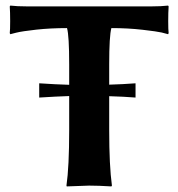

<svg xmlns="http://www.w3.org/2000/svg" viewBox="-20 -668 642 691"><path d="M121.1 -316.9C162.1 -319.5 198.1 -321.3 229 -322.3V-200.2C229 -112 225.7 -45.2 219.2 0L220.2 2.9L300.8 0C323.6 0 350.3 1 380.9 2.9L382.8 0C376.3 -47.5 373 -114.3 373 -200.2V-321.8C408.2 -320.8 439.8 -319.2 467.8 -316.9V-368.2C438.2 -365.9 406.6 -364.3 373 -363.3V-436C373 -505 375.7 -548.7 380.9 -566.9C420.6 -566.9 458.1 -564.9 493.4 -560.8C528.7 -556.7 551.5 -553.5 561.8 -551C572 -548.6 579.8 -546.5 585 -544.9L586.9 -548.8C585.9 -556.3 585.4 -570.7 585.4 -592C585.4 -613.4 585.9 -631 586.9 -645L585 -647.9C568.7 -646 548.7 -645 524.9 -645H77.1C53.1 -645 33 -646 17.1 -647.9L15.1 -645C16.1 -631 16.6 -613.4 16.6 -592C16.6 -570.7 16.1 -556.3 15.1 -548.8L17.1 -544.9L38.1 -550.3C52.4 -553.9 76.6 -557.5 110.6 -561.3C144.6 -565 181.5 -566.9 221.2 -566.9C226.4 -548.7 229 -505 229 -436V-362.8C195.5 -363.8 159.5 -365.6 121.1 -368.2Z"/></svg>

Font: Linux Biolinum G
Style: Bold
Weight: 700
Designer: Philipp H. Poll
Foundry: Philipp H. Poll
Version: Version 1.1.0